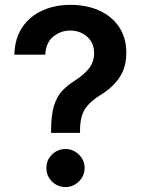

<svg xmlns="http://www.w3.org/2000/svg" viewBox="-20 -757 584 785"><path d="M188.9 -213.8V-223Q188.9 -286.9 200.8 -325.1Q212.7 -363.3 235.1 -386.5Q257.5 -409.8 288.7 -429.3Q321 -449.6 342.9 -476.2Q364.7 -502.8 364.7 -540.1Q364.7 -582 336.1 -607.1Q307.5 -632.1 266.7 -632.1Q229 -632.1 198.3 -607.8Q167.6 -583.5 165.1 -533.4H38.7Q40.5 -600.9 71.6 -646.1Q102.6 -691.4 153.9 -714.3Q205.3 -737.2 267.4 -737.2Q335.2 -737.2 386.9 -713.4Q438.6 -689.6 467.5 -645.8Q496.4 -601.9 496.4 -541.9Q496.4 -480.8 467.9 -439.3Q439.3 -397.7 390.3 -368.3Q346.9 -341.6 327.1 -310.5Q307.2 -279.5 307.2 -223V-213.8ZM247.9 7.8Q215.6 7.8 192.5 -15.1Q169.4 -38 169.7 -70.3Q169.4 -102.3 192.5 -125Q215.6 -147.7 247.9 -147.7Q279.5 -147.7 302.6 -125Q325.6 -102.3 326 -70.3Q325.6 -38 302.6 -15.1Q279.5 7.8 247.9 7.8Z"/></svg>

Font: Inter Zeller Semi Bold
Style: Regular
Weight: 600
Designer: Rasmus Andersson; Joe Bland
Foundry: zeller
Version: Version 3.015;git-dec3a8cb1